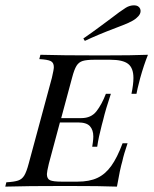

<svg xmlns="http://www.w3.org/2000/svg" viewBox="-47 -694 571 714"><path d="M503.2 -490.3Q487.9 -452.4 474.2 -403.2Q462.1 -356.5 460.5 -345.2H441.9Q449.2 -380.6 449.2 -404Q449.2 -441.1 429.4 -456.5Q409.7 -471.8 362.9 -471.8H304Q275 -471.8 260.5 -467.3Q246 -462.9 237.5 -449.2Q229 -435.5 221 -404.8L180.6 -254.8H255.6Q291.9 -254.8 311.7 -280.2Q331.5 -305.6 346.8 -345.2H365.3Q346 -287.9 336.3 -246.8L331.5 -229Q319.4 -183.1 314.5 -148.4H296Q296.8 -153.2 298.4 -165.3Q300 -177.4 300 -186.3Q300 -210.5 287.5 -224.6Q275 -238.7 242.7 -238.7H175.8L134.7 -85.5Q127.4 -54.8 127.4 -46.8Q127.4 -29 139.1 -23.8Q150.8 -18.5 182.3 -18.5H241.1Q285.5 -18.5 314.9 -32.3Q344.4 -46 366.5 -76.6Q388.7 -107.3 408.9 -161.3H427.4Q412.9 -118.5 408.1 -95.2Q399.2 -65.3 387.9 0Q331.5 -2.4 198.4 -2.4Q49.2 -2.4 -27.4 0L-23.4 -16.1Q5.6 -17.7 20.2 -22.6Q34.7 -27.4 43.1 -41.1Q51.6 -54.8 59.7 -85.5L146 -404.8Q153.2 -435.5 153.2 -444.4Q153.2 -461.3 141.5 -466.9Q129.8 -472.6 99.2 -474.2L103.2 -490.3Q179 -487.9 328.2 -487.9Q450 -487.9 503.2 -490.3ZM362.9 -623.4Q402.4 -654 421 -665.3Q435.5 -674.2 451.6 -674.2Q468.5 -674.2 474.2 -661.3Q475.8 -656.5 475.8 -653.2Q475.8 -642.7 467.3 -633.5Q458.9 -624.2 447.6 -617.7Q432.3 -608.9 410.1 -600.4Q387.9 -591.9 383.9 -590.3Q313.7 -563.7 268.5 -541.9L262.9 -550.8Q296.8 -574.2 325.4 -595.6Q354 -616.9 362.9 -623.4Z"/></svg>

Font: Playfair Display SC
Style: Italic
Weight: 400
Italic angle: -14°
Designer: Claus Eggers Sørensen
Foundry: Claus Eggers Sørensen
Version: Version 1.202; ttfautohint (v1.6)